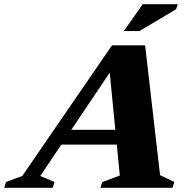

<svg xmlns="http://www.w3.org/2000/svg" viewBox="-91 -891 890 911"><path d="M164.5 -205 188 -275H520L496.5 -205ZM668.5 -60 736 -27.5 727.5 0H385.5L394.5 -27.5L477.5 -58L426 -583L457 -587L100 -56L168 -27.5L159 0H-71L-62.5 -27.5L14.5 -56L440.5 -676H597.5ZM496.5 -743.5 586 -871H752L744.5 -847L570 -743.5Z"/></svg>

Font: Newsreader 16pt 16pt ExtraBold
Style: Italic
Weight: 800
Italic angle: -17°
Version: Version 1.003